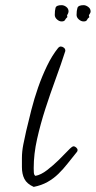

<svg xmlns="http://www.w3.org/2000/svg" viewBox="-20 -689 373 748"><path d="M282.2 -104.5Q282.2 -99.6 279.3 -96.7Q260.7 -74.2 243.7 -52.2Q226.6 -30.3 207.5 -11.7Q188.5 6.8 165 20Q141.6 33.2 111.3 39.1Q85 27.3 75.2 8.3Q65.4 -10.7 65.4 -38.1V-73.2Q65.4 -98.6 70.8 -126Q76.2 -153.3 82 -178.7Q90.8 -216.8 102.1 -260.7Q113.3 -304.7 128.4 -348.1Q143.6 -391.6 163.1 -432.1Q182.6 -472.7 207 -502.9Q211.9 -507.8 216.8 -507.8Q222.7 -507.8 228.5 -503.4Q234.4 -499 234.4 -492.2V-490.2Q217.8 -438.5 196.8 -381.3Q175.8 -324.2 156.7 -265.1Q137.7 -206.1 124.5 -147.5Q111.3 -88.9 111.3 -34.2Q111.3 -28.3 111.8 -17.6Q112.3 -6.8 118.2 -3.9Q139.6 -7.8 163.6 -26.4Q187.5 -44.9 208.5 -65.4Q229.5 -85.9 245.1 -102.5Q260.7 -119.1 266.6 -119.1Q271.5 -119.1 276.9 -114.3Q282.2 -109.4 282.2 -104.5ZM333 -644.5Q333 -640.6 331.1 -637.7Q329.1 -634.8 327.1 -630.9L326.2 -629.9Q328.1 -624 328.1 -622.1Q321.3 -617.2 318.8 -611.3Q316.4 -605.5 305.7 -605.5Q295.9 -605.5 287.1 -613.3Q278.3 -621.1 278.3 -630.9Q278.3 -647.5 281.7 -658.2Q285.2 -668.9 305.7 -668.9Q314.5 -668.9 323.7 -662.1Q333 -655.3 333 -644.5ZM247.1 -644.5Q247.1 -638.7 242.2 -630.9H241.2V-629.9Q242.2 -627 242.2 -622.1Q236.3 -617.2 233.4 -611.3Q230.5 -605.5 219.7 -605.5Q210.9 -605.5 202.1 -613.3Q193.4 -621.1 193.4 -630.9Q193.4 -647.5 196.3 -658.2Q199.2 -668.9 219.7 -668.9Q229.5 -668.9 238.3 -662.1Q247.1 -655.3 247.1 -644.5Z"/></svg>

Font: Calligraffitti
Style: Regular
Weight: 400
Designer: Dathan Boardman
Foundry: Open Window
Version: Version 1.002